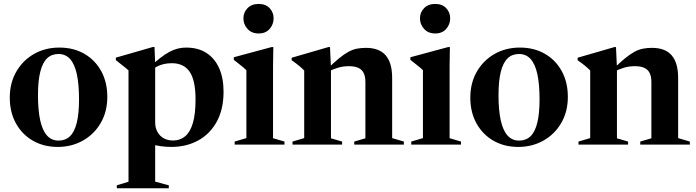

<svg xmlns="http://www.w3.org/2000/svg" viewBox="-20 -754 3630 1001"><path d="M285.5 -21Q321.5 -21 345 -43.8Q368.5 -66.5 380.2 -114Q392 -161.5 392 -236Q392 -314 380.8 -366.5Q369.5 -419 345.8 -445.8Q322 -472.5 285 -472.5Q249 -472.5 225.5 -450Q202 -427.5 190 -380Q178 -332.5 178 -258Q178 -180 189.5 -127.2Q201 -74.5 224.8 -47.8Q248.5 -21 285.5 -21ZM281 12Q208 12 151.5 -20.5Q95 -53 63 -111Q31 -169 31 -245Q31 -321.5 65 -380.5Q99 -439.5 157.5 -472.8Q216 -506 289.5 -506Q363.5 -506 419.8 -473.5Q476 -441 507.8 -383Q539.5 -325 539.5 -249Q539.5 -172 505.2 -113Q471 -54 412.2 -21Q353.5 12 281 12Z M999.5 -235.5Q999.5 -334.5 969 -379.5Q938.5 -424.5 875.5 -424.5Q854 -424.5 834 -420Q814 -415.5 796 -405.8Q778 -396 761.5 -381L756.5 -400Q788.5 -431 815 -451.5Q841.5 -472 864.2 -484Q887 -496 908 -501Q929 -506 950 -506Q1013 -506 1056.5 -477.8Q1100 -449.5 1122.8 -398Q1145.5 -346.5 1145.5 -276Q1145.5 -184 1110 -119.5Q1074.5 -55 1013 -21.5Q951.5 12 873.5 12Q845 12 816.5 8Q788 4 760 -4.8Q732 -13.5 705.5 -27.5H789V193L860 212V227.5H589V212L650 193.5V-387Q643 -393.5 634.8 -400.2Q626.5 -407 614.2 -416.5Q602 -426 584 -440.5V-453.5L777 -509H785.5L789 -422.5V-116Q789 -88 800.8 -66.5Q812.5 -45 833.5 -33.2Q854.5 -21.5 882.5 -21.5Q919.5 -21.5 945.8 -43.8Q972 -66 985.8 -113.5Q999.5 -161 999.5 -235.5Z M1328.5 -579.5Q1292 -579.5 1270.5 -603.2Q1249 -627 1249 -658.5Q1249 -689.5 1270.5 -711.5Q1292 -733.5 1328.5 -733.5Q1365 -733.5 1385.8 -711.5Q1406.5 -689.5 1406.5 -658.5Q1406.5 -627 1385.8 -603.2Q1365 -579.5 1328.5 -579.5ZM1405 -508.5 1403.5 -407.5V-33.5L1463 -16V0H1203.5V-16L1264.5 -34V-388Q1259 -394 1249.2 -402Q1239.5 -410 1226.8 -420Q1214 -430 1199 -442V-455.5L1395.5 -508.5Z M1705.5 -399V-33L1763.5 -16V0H1505V-16L1566 -34V-386.5Q1557.5 -395.5 1542.2 -408.5Q1527 -421.5 1500.5 -440V-453L1692 -508.5H1700.5ZM1827 -16 1885 -33V-327.5Q1885 -355.5 1875.8 -373.8Q1866.5 -392 1847.5 -400.5Q1828.5 -409 1799 -409Q1768.5 -409 1740.5 -400.5Q1712.5 -392 1690 -379L1683 -391Q1719.5 -427 1747 -449.5Q1774.5 -472 1796.8 -484Q1819 -496 1840.8 -500.2Q1862.5 -504.5 1888 -504.5Q1957 -504.5 1990.8 -465.5Q2024.5 -426.5 2024.5 -347.5V-34L2085.5 -16V0H1827Z M2249 -579.5Q2212.5 -579.5 2191 -603.2Q2169.5 -627 2169.5 -658.5Q2169.5 -689.5 2191 -711.5Q2212.5 -733.5 2249 -733.5Q2285.5 -733.5 2306.2 -711.5Q2327 -689.5 2327 -658.5Q2327 -627 2306.2 -603.2Q2285.5 -579.5 2249 -579.5ZM2325.5 -508.5 2324 -407.5V-33.5L2383.5 -16V0H2124V-16L2185 -34V-388Q2179.5 -394 2169.8 -402Q2160 -410 2147.2 -420Q2134.5 -430 2119.5 -442V-455.5L2316 -508.5Z M2686.5 -21Q2722.5 -21 2746 -43.8Q2769.5 -66.5 2781.2 -114Q2793 -161.5 2793 -236Q2793 -314 2781.8 -366.5Q2770.5 -419 2746.8 -445.8Q2723 -472.5 2686 -472.5Q2650 -472.5 2626.5 -450Q2603 -427.5 2591 -380Q2579 -332.5 2579 -258Q2579 -180 2590.5 -127.2Q2602 -74.5 2625.8 -47.8Q2649.5 -21 2686.5 -21ZM2682 12Q2609 12 2552.5 -20.5Q2496 -53 2464 -111Q2432 -169 2432 -245Q2432 -321.5 2466 -380.5Q2500 -439.5 2558.5 -472.8Q2617 -506 2690.5 -506Q2764.5 -506 2820.8 -473.5Q2877 -441 2908.8 -383Q2940.5 -325 2940.5 -249Q2940.5 -172 2906.2 -113Q2872 -54 2813.2 -21Q2754.5 12 2682 12Z M3196.5 -399V-33L3254.5 -16V0H2996V-16L3057 -34V-386.5Q3048.5 -395.5 3033.2 -408.5Q3018 -421.5 2991.5 -440V-453L3183 -508.5H3191.5ZM3318 -16 3376 -33V-327.5Q3376 -355.5 3366.8 -373.8Q3357.5 -392 3338.5 -400.5Q3319.5 -409 3290 -409Q3259.5 -409 3231.5 -400.5Q3203.5 -392 3181 -379L3174 -391Q3210.5 -427 3238 -449.5Q3265.5 -472 3287.8 -484Q3310 -496 3331.8 -500.2Q3353.5 -504.5 3379 -504.5Q3448 -504.5 3481.8 -465.5Q3515.5 -426.5 3515.5 -347.5V-34L3576.5 -16V0H3318Z"/></svg>

Font: Newsreader 60pt SemiBold
Style: Regular
Weight: 600
Designer: Hugues Gentile
Foundry: Production Type
Version: Version 1.003